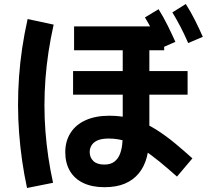

<svg xmlns="http://www.w3.org/2000/svg" viewBox="-20 -869 1040 959"><path d="M115 70Q86 -65 75.5 -203.5Q65 -342 75 -484.5Q85 -627 118 -774L248 -746Q217 -608 207 -475Q197 -342 207 -212.5Q217 -83 245 44ZM941 -78 864 13Q819 -27 777 -61.5Q735 -96 694.5 -122Q654 -148 612 -162.5Q570 -177 523 -177Q487 -177 466.5 -167.5Q446 -158 437 -142.5Q428 -127 428 -110Q428 -82 446.5 -64.5Q465 -47 501 -47Q532 -47 550.5 -61Q569 -75 578 -97Q587 -119 590 -144.5Q593 -170 593 -192V-689H726V-192Q726 -133 713.5 -85Q701 -37 673.5 -3.5Q646 30 604 48Q562 66 501 66Q440 66 396 45Q352 24 329 -15.5Q306 -55 306 -109Q306 -164 332.5 -205.5Q359 -247 408.5 -269Q458 -291 527 -291Q596 -291 653.5 -272Q711 -253 760.5 -221.5Q810 -190 855 -152.5Q900 -115 941 -78ZM800 -737V-618H350V-737ZM917 -514V-396H345V-514ZM783 -628Q762 -676 743 -712.5Q724 -749 704 -782L772 -823Q797 -783 817.5 -741.5Q838 -700 856 -660ZM920 -654Q899 -702 880 -738Q861 -774 841 -807L908 -849Q934 -808 954.5 -767Q975 -726 993 -685Z"/></svg>

Font: Murecho Thin SemiBold
Style: Regular
Weight: 600
Version: Version 1.010